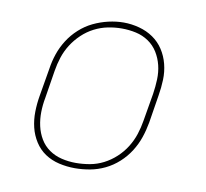

<svg xmlns="http://www.w3.org/2000/svg" viewBox="-65 -602 731 681"><g transform="rotate(10 300.0 -261.5)"><path d="M246 8Q217 8 189 1.5Q161 -5 138.5 -20Q116 -35 101 -58.5Q86 -82 79.5 -109Q73 -136 73.5 -165Q74 -194 79 -223L96 -323Q100 -351 109 -377.5Q118 -404 133.5 -428.5Q149 -453 171 -473Q193 -493 219 -505.5Q245 -518 273 -524.5Q301 -531 328 -531Q356 -531 384 -523.5Q412 -516 434.5 -500.5Q457 -485 472 -462Q487 -439 494 -411.5Q501 -384 500 -355Q499 -326 494 -297L478 -197Q473 -169 464 -142.5Q455 -116 439.5 -91.5Q424 -67 402 -47Q380 -27 354 -14.5Q328 -2 300.5 3Q273 8 246 8ZM246 -11Q271 -11 296.5 -15.5Q322 -20 345.5 -32Q369 -44 389 -62.5Q409 -81 423 -103.5Q437 -126 445 -150.5Q453 -175 457 -200L474 -300Q478 -326 479 -352.5Q480 -379 474 -403.5Q468 -428 455 -449Q442 -470 421.5 -484Q401 -498 376 -503.5Q351 -509 325 -509Q300 -509 275 -504Q250 -499 226.5 -487Q203 -475 183.5 -456.5Q164 -438 150 -416Q136 -394 128 -369.5Q120 -345 116 -320L100 -220Q95 -194 94.5 -168Q94 -142 99.5 -117.5Q105 -93 117.5 -72Q130 -51 150 -37Q170 -23 195 -17Q220 -11 246 -11Z"/></g></svg>

Font: Iosevka Etoile Thin Oblique
Style: Regular
Weight: 100
Italic angle: -9°
Designer: Belleve Invis
Foundry: Belleve Invis
Version: Version 15.5.2; ttfautohint (v1.8.4)